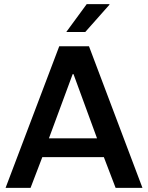

<svg xmlns="http://www.w3.org/2000/svg" viewBox="-20 -910 717 930"><path d="M7 0 267 -686H411L670 0H540L483 -149H185L128 0ZM217 -240H450L336 -551H332ZM301 -755 400 -890H510V-887L393 -755Z"/></svg>

Font: Chivo Medium Medium
Style: Regular
Weight: 500
Version: Version 2.002